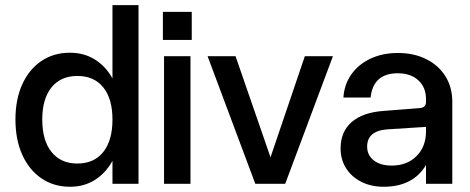

<svg xmlns="http://www.w3.org/2000/svg" viewBox="-20 -720 1842 752"><path d="M522.5 -700V0H420.5V-90Q394 -42 351.5 -15.2Q309 11.5 254.5 11.5Q190.5 11.5 142.2 -21.5Q94 -54.5 67.2 -113.8Q40.5 -173 40.5 -252Q40.5 -331 67.2 -389.8Q94 -448.5 142 -481Q190 -513.5 254 -513.5Q309 -513.5 351.5 -487Q394 -460.5 420.5 -413V-700ZM145.5 -252Q145.5 -170 181.8 -124.8Q218 -79.5 283 -79.5Q348.5 -79.5 384.5 -124.8Q420.5 -170 420.5 -252Q420.5 -333 384.5 -377.8Q348.5 -422.5 283 -422.5Q218 -422.5 181.8 -377.8Q145.5 -333 145.5 -252Z M618 -673.5H731V-563.5H618ZM622.5 -500H726V0H622.5Z M793 -500H902.5L1039.5 -104L1174 -500H1284L1097 0H980Z M1751.5 -321.5V0H1648.5V-73.5Q1597.5 11.5 1482.5 11.5Q1433.5 11.5 1395.2 -7.8Q1357 -27 1335.5 -61Q1314 -95 1314 -138.5Q1314 -204 1357.2 -241.8Q1400.5 -279.5 1481.5 -285.5L1622.5 -296.5Q1648.5 -298 1648.5 -320.5V-332Q1648.5 -377.5 1618.8 -405.2Q1589 -433 1538 -433Q1441.5 -433 1431.5 -338H1325Q1328.5 -390 1356.5 -429.2Q1384.5 -468.5 1431.5 -490.5Q1478.5 -512.5 1538.5 -512.5Q1601.5 -512.5 1649.8 -488.2Q1698 -464 1724.8 -421Q1751.5 -378 1751.5 -321.5ZM1418 -146Q1418 -112 1444 -91.8Q1470 -71.5 1514.5 -71.5Q1574 -71.5 1611.2 -108.5Q1648.5 -145.5 1648.5 -205.5V-223L1498.5 -213.5Q1418 -208 1418 -146Z"/></svg>

Font: Overused Grotesk Medium
Style: Regular
Weight: 525
Version: Version 0.004